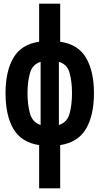

<svg xmlns="http://www.w3.org/2000/svg" viewBox="-20 -780 540 1040"><path d="M192 240V6Q95 -9 52.5 -82Q10 -155 10 -275Q10 -395 53 -467.5Q96 -540 192 -554V-760H306V-554Q403 -540 446 -467Q489 -394 489 -275Q489 -156 446 -82.5Q403 -9 306 6V240ZM299 -106V-103Q344 -117 357 -165Q370 -213 370 -275Q370 -338 357 -385Q344 -432 299 -445ZM129 -275Q129 -213 142.5 -165Q156 -117 200 -103V-106V-445Q156 -432 142.5 -384.5Q129 -337 129 -275Z"/></svg>

Font: Noto Sans Mono ExtraCondensed
Style: Bold
Weight: 700
Width: 2
Designer: Monotype Design Team
Foundry: Monotype Imaging Inc.
Version: Version 2.014